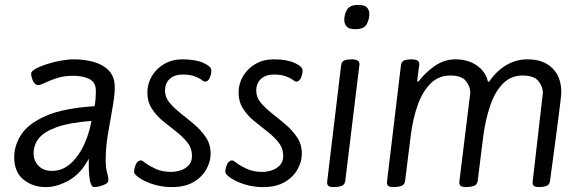

<svg xmlns="http://www.w3.org/2000/svg" viewBox="-20 -749 2367 783"><path d="M166 14Q114 14 76 -16.5Q38 -47 38 -108Q38 -157 67.5 -201.5Q97 -246 168.5 -277Q240 -308 366 -316Q369 -334 370 -350.5Q371 -367 371 -378Q371 -414 344 -427Q317 -440 279 -440Q241 -440 212 -430.5Q183 -421 164 -411.5Q145 -402 136 -402Q122 -402 114.5 -419Q107 -436 107 -449Q107 -458 124.5 -468Q142 -478 169.5 -487Q197 -496 227 -501.5Q257 -507 282 -507Q324 -507 362 -496.5Q400 -486 424 -461Q448 -436 448 -392Q448 -361 439 -310.5Q430 -260 420.5 -204Q411 -148 411 -98Q411 -64 416.5 -46Q422 -28 422 -14Q422 -5 411.5 1Q401 7 387.5 10.5Q374 14 364 14Q355 14 350 -1Q345 -16 343.5 -37Q342 -58 342 -76V-102Q311 -42 262 -14Q213 14 166 14ZM192 -52Q226 -52 253 -70.5Q280 -89 300.5 -119.5Q321 -150 334 -186Q347 -222 353 -256Q263 -249 211.5 -230.5Q160 -212 138.5 -185Q117 -158 117 -123Q117 -94 137 -73Q157 -52 192 -52Z M681 14Q641 14 606 3Q571 -8 549 -23Q527 -38 527 -48Q527 -62 534 -78.5Q541 -95 556 -95Q559 -95 574 -83.5Q589 -72 615.5 -60Q642 -48 678 -48Q696 -48 715.5 -54Q735 -60 749 -74.5Q763 -89 763 -113Q763 -144 744.5 -167.5Q726 -191 699 -212Q672 -233 645 -255Q618 -277 599.5 -305.5Q581 -334 581 -372Q581 -407 599 -438Q617 -469 649.5 -488Q682 -507 724 -507Q777 -507 809.5 -492.5Q842 -478 842 -461Q842 -448 835.5 -432Q829 -416 815 -416Q812 -416 802 -423.5Q792 -431 773 -438Q754 -445 725 -445Q692 -445 672.5 -427.5Q653 -410 653 -379Q653 -352 672 -329.5Q691 -307 718.5 -285.5Q746 -264 773.5 -240.5Q801 -217 820 -188.5Q839 -160 839 -122Q839 -90 821.5 -58.5Q804 -27 769 -6.5Q734 14 681 14Z M1053 14Q1013 14 978 3Q943 -8 921 -23Q899 -38 899 -48Q899 -62 906 -78.5Q913 -95 928 -95Q931 -95 946 -83.5Q961 -72 987.5 -60Q1014 -48 1050 -48Q1068 -48 1087.5 -54Q1107 -60 1121 -74.5Q1135 -89 1135 -113Q1135 -144 1116.5 -167.5Q1098 -191 1071 -212Q1044 -233 1017 -255Q990 -277 971.5 -305.5Q953 -334 953 -372Q953 -407 971 -438Q989 -469 1021.5 -488Q1054 -507 1096 -507Q1149 -507 1181.5 -492.5Q1214 -478 1214 -461Q1214 -448 1207.5 -432Q1201 -416 1187 -416Q1184 -416 1174 -423.5Q1164 -431 1145 -438Q1126 -445 1097 -445Q1064 -445 1044.5 -427.5Q1025 -410 1025 -379Q1025 -352 1044 -329.5Q1063 -307 1090.5 -285.5Q1118 -264 1145.5 -240.5Q1173 -217 1192 -188.5Q1211 -160 1211 -122Q1211 -90 1193.5 -58.5Q1176 -27 1141 -6.5Q1106 14 1053 14Z M1486 -692Q1486 -669 1475 -649.5Q1464 -630 1429 -630Q1403 -630 1393.5 -641Q1384 -652 1384 -668Q1384 -691 1395.5 -710Q1407 -729 1441 -729Q1467 -729 1476.5 -718.5Q1486 -708 1486 -692ZM1341 14Q1327 14 1320.5 10Q1314 6 1314 -6L1371 -482Q1373 -499 1385.5 -503Q1398 -507 1415 -507Q1429 -507 1437.5 -502.5Q1446 -498 1446 -487L1388 -11Q1386 5 1372 9.5Q1358 14 1341 14Z M1585 14Q1571 14 1564.5 10Q1558 6 1558 -6L1615 -482Q1617 -499 1629.5 -503Q1642 -507 1659 -507Q1673 -507 1681.5 -502.5Q1690 -498 1690 -487L1681 -417H1687Q1716 -455 1754.5 -481Q1793 -507 1837 -507Q1888 -507 1924 -482.5Q1960 -458 1970 -416H1975Q2004 -459 2044 -483Q2084 -507 2132 -507Q2196 -507 2232.5 -471Q2269 -435 2269 -374Q2269 -371 2268.5 -364Q2268 -357 2266 -338.5Q2264 -320 2259 -282Q2254 -244 2245.5 -178.5Q2237 -113 2223 -11Q2221 5 2208 9.5Q2195 14 2178 14Q2165 14 2158.5 10Q2152 6 2152 -6L2194 -371Q2194 -395 2176 -418Q2158 -441 2111 -441Q2063 -441 2030.5 -407.5Q1998 -374 1979 -318Q1960 -262 1951 -195L1928 -11Q1926 5 1911.5 9.5Q1897 14 1880 14Q1867 14 1860 10Q1853 6 1853 -6L1898 -371Q1898 -395 1880.5 -418Q1863 -441 1816 -441Q1768 -441 1735 -407.5Q1702 -374 1682.5 -318Q1663 -262 1655 -195L1632 -11Q1630 5 1616 9.5Q1602 14 1585 14Z"/></svg>

Font: Kite One
Style: Regular
Weight: 400
Designer: Eduardo Rodriguez Tunni
Foundry: Eduardo Rodriguez Tunni
Version: Version 1.002; ttfautohint (v1.8.4.7-5d5b);gftools[0.9.23]